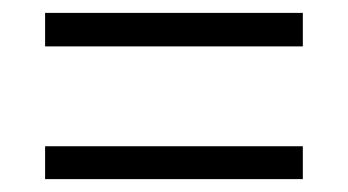

<svg xmlns="http://www.w3.org/2000/svg" viewBox="-20 -502 540 298"><path d="M50 -430V-482H450V-430ZM50 -224V-275H450V-224Z"/></svg>

Font: Noto Sans Mono ExtraCondensed Light
Style: Regular
Weight: 300
Width: 2
Designer: Monotype Design Team
Foundry: Monotype Imaging Inc.
Version: Version 2.014; ttfautohint (v1.8.4.7-5d5b)